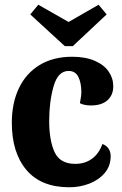

<svg xmlns="http://www.w3.org/2000/svg" viewBox="-20 -770 516 812"><path d="M188 -259Q188 -176 211 -126.5Q234 -77 298 -77Q340 -77 369.5 -99Q399 -121 413 -161Q430 -155 439 -141.5Q448 -128 448 -110Q448 -68 423 -38.5Q398 -9 358 6.5Q318 22 273 22Q154 22 92 -51Q30 -124 30 -251Q30 -334 60 -397Q90 -460 147.5 -495Q205 -530 285 -530Q341 -530 380.5 -513Q420 -496 439.5 -467.5Q459 -439 459 -405Q459 -368 434.5 -346Q410 -324 364 -324Q352 -324 338.5 -326.5Q325 -329 318 -334Q324 -364 324 -381Q324 -419 311.5 -444.5Q299 -470 270 -470Q225 -470 206.5 -404.5Q188 -339 188 -259ZM254 -575 108 -709 142 -750 270 -677 397 -750 431 -709 288 -575Z"/></svg>

Font: Sansita
Style: Bold
Weight: 700
Designer: Pablo Cosgaya
Foundry: Omnibus-Type
Version: Version 1.006